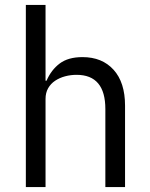

<svg xmlns="http://www.w3.org/2000/svg" viewBox="-20 -760 608 780"><path d="M85 -740H165V-432H169Q188 -476 222.5 -502Q257 -528 315 -528Q395 -528 441.5 -476.5Q488 -425 488 -331V0H408V-317Q408 -456 291 -456Q267 -456 244.5 -450Q222 -444 204 -432Q186 -420 175.5 -401.5Q165 -383 165 -358V0H85Z"/></svg>

Font: IBM Plex Sans Thai
Style: Regular
Weight: 400
Designer: Mike Abbink, Paul van der Laan, Pieter van Rosmalen, Ben Mitchell, Mark Frömberg
Foundry: Bold Monday
Version: Version 1.2